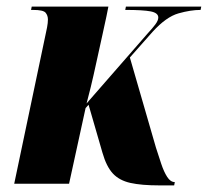

<svg xmlns="http://www.w3.org/2000/svg" viewBox="-20 -556 629 581"><path d="M462 5Q408 5 374.5 -2.5Q341 -10 321.5 -31Q302 -52 290 -94L248 -239L239 -229L189 0H23L118 -452Q120 -460 122.5 -473.5Q125 -487 125 -497Q125 -509 118 -517.5Q111 -526 80 -526H74L76 -536H308L302 -506Q298 -486 289.5 -448.5Q281 -411 272 -369Q263 -327 254.5 -292Q246 -257 242 -243L427 -455Q441 -470 450 -482Q459 -494 459 -503Q459 -517 436 -521.5Q413 -526 359 -526L361 -536H589L587 -526Q557 -526 520 -515.5Q483 -505 442 -460L373 -382L452 -109Q460 -84 468 -60Q476 -36 486 -20.5Q496 -5 509 -5L507 5Z"/></svg>

Font: Noto Serif Display ExtraCondensed Black
Style: Italic
Weight: 900
Width: 2
Italic angle: -12°
Designer: Monotype Design Team
Foundry: Monotype Imaging Inc.
Version: Version 2.009